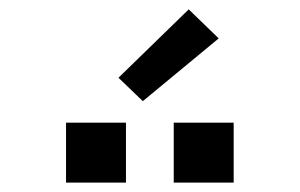

<svg xmlns="http://www.w3.org/2000/svg" viewBox="-20 -996 640 410"><path d="M479 -606H351V-734H479ZM249 -606H121V-734H249ZM285 -780 233 -830 383 -976 447 -914Z"/></svg>

Font: Iosevka SS04 Semibold Extended
Style: Regular
Weight: 600
Width: 7
Monospace: yes
Designer: Belleve Invis
Foundry: Belleve Invis
Version: Version 19.0.0; ttfautohint (v1.8.4)